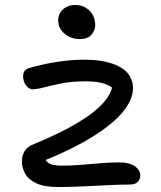

<svg xmlns="http://www.w3.org/2000/svg" viewBox="-20 -742 647 772"><path d="M215 10Q158 10 126 -5Q94 -20 81 -44Q68 -68 68 -92Q68 -116 79 -134.5Q90 -153 115 -162Q219 -205 290 -247Q361 -289 397.5 -331Q434 -373 433 -413L455 -365Q441 -384 423.5 -394.5Q406 -405 382 -410Q358 -415 325 -415Q270 -415 229 -407Q188 -399 158.5 -391Q129 -383 110 -383Q102 -383 93 -390Q84 -397 78.5 -409Q73 -421 73 -434Q73 -449 79.5 -457.5Q86 -466 103 -470Q151 -484 208.5 -493Q266 -502 317 -502Q374 -502 412 -492Q450 -482 473 -466Q496 -450 505.5 -429Q515 -408 515 -387Q515 -358 496 -323.5Q477 -289 433.5 -251Q390 -213 318 -172Q246 -131 139 -89L157 -111Q166 -89 182.5 -82.5Q199 -76 229 -76Q265 -76 303.5 -79Q342 -82 382 -85.5Q422 -89 461 -89Q499 -89 521.5 -74Q544 -59 544 -36Q544 -21 533.5 -10.5Q523 0 502 0Q464 0 414 2.5Q364 5 312.5 7.5Q261 10 215 10ZM301 -585Q264 -585 239 -607Q214 -629 214 -660Q214 -687 233.5 -704.5Q253 -722 283 -722Q308 -722 326.5 -710Q345 -698 354 -679.5Q363 -661 363 -641Q363 -622 348.5 -603.5Q334 -585 301 -585Z"/></svg>

Font: Shantell Sans
Style: Regular
Weight: 400
Designer: Stephen Nixon, Anya Danilova, Shantell Martin
Foundry: Arrow Type
Version: Version 1.008;[ac192a2d6]